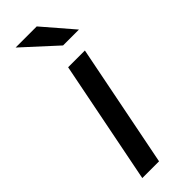

<svg xmlns="http://www.w3.org/2000/svg" viewBox="-247 -757 778 778"><g transform="rotate(-45 141.5 -368.5)"><path d="M39 0 144 -530H240L135 0ZM192 -607 50 -737H171L283 -607Z"/></g></svg>

Font: Montserrat Medium
Style: Italic
Weight: 500
Italic angle: -11.3°
Designer: Julieta Ulanovsky
Foundry: Julieta Ulanovsky
Version: Version 9.000; ttfautohint (v1.8.4.7-5d5b)